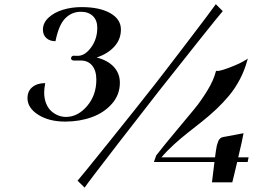

<svg xmlns="http://www.w3.org/2000/svg" viewBox="-20 -821 1224 904"><path d="M290.5 -270.5Q346.2 -270.5 389.9 -321.5Q433.6 -372.6 433.6 -445.8Q433.6 -488.3 414.1 -512.2Q394.5 -536.1 360.4 -536.1H327.1Q321.3 -536.1 317.9 -539.1Q314.5 -542 314.5 -545.9Q314.5 -551.8 318.1 -555.2Q321.8 -558.6 325.7 -558.6L346.2 -558.1Q379.9 -558.1 408.9 -597.7Q438 -637.2 438 -690.4Q438 -725.6 417.2 -745.6Q396.5 -765.6 360.4 -765.6Q318.4 -765.6 287.6 -735.1Q256.8 -704.6 241.2 -627Q214.4 -627 198.2 -641.8Q182.1 -656.7 182.1 -681.2Q182.1 -713.4 208.7 -738Q235.4 -762.7 276.4 -775.1Q317.4 -787.6 363.8 -787.6Q449.2 -787.6 499.3 -759Q549.3 -730.5 549.3 -682.1Q549.3 -635.3 517.8 -601.1Q486.3 -566.9 435.1 -550.3Q487.3 -537.1 515.9 -506.1Q544.4 -475.1 544.4 -431.6Q544.4 -375 507.1 -332.5Q469.7 -290 412.1 -269.3Q354.5 -248.5 287.1 -248.5Q210.4 -248.5 159.9 -280.8Q109.4 -313 109.4 -358.9Q109.4 -392.1 132.3 -410.9Q155.3 -429.7 192.9 -429.7Q188 -402.8 188 -386.2Q188 -356.4 197.5 -333.3Q207 -310.1 222.4 -296.9Q237.8 -283.7 255.1 -277.1Q272.5 -270.5 290.5 -270.5ZM704.6 -58.1 715.3 -88.4V-88.9Q752 -136.2 807.9 -202.9Q863.8 -269.5 895.3 -307.9Q926.8 -346.2 956.5 -395Q986.3 -443.8 996.6 -485.4L997.6 -488.3L1000 -486.8H1002.9Q1019 -486.8 1065.9 -504.9Q1112.8 -522.9 1141.6 -541.5L1147 -544.9L1145 -539.1Q1131.8 -490.2 1109.4 -447.5Q1086.9 -404.8 1058.8 -371.1Q1030.8 -337.4 999.5 -307.9Q968.3 -278.3 933.3 -250.5Q898.4 -222.7 866.2 -197.5Q834 -172.4 799.8 -141.4Q765.6 -110.4 740.2 -80.1H992.2L993.2 -85.9Q994.6 -100.1 996.6 -111.1Q998.5 -122.1 1000 -130.6Q1001.5 -139.2 1004.2 -145.8Q1006.8 -152.3 1008.1 -157Q1009.3 -161.6 1012.9 -165Q1016.6 -168.5 1017.8 -170.2Q1019 -171.9 1023.9 -173.6Q1028.8 -175.3 1030.3 -175.8Q1031.7 -176.3 1038.3 -177.2Q1044.9 -178.2 1046.9 -178.7L1126.5 -193.8L1126 -190.4Q1121.1 -160.6 1101.6 -80.1H1150.4L1146 -58.1H1096.7L1080.1 11.7L1073.7 37.6H978L989.7 -58.1ZM726.1 -389.6Q693.8 -349.1 543.7 -155Q393.6 39.1 378.4 62.5L345.2 29.8Q359.4 14.2 491.7 -150.4Q624 -314.9 703.1 -416Q728.5 -447.8 854.2 -612.5Q980 -777.3 996.1 -801.3L1028.8 -768.6Q1015.1 -753.4 913.1 -625.5Q811 -497.6 726.1 -389.6Z"/></svg>

Font: QumpellkaNo12
Style: Regular
Weight: 500
Designer: gluk (gluksza@wp.pl)
Foundry: gluk (gluksza@wp.pl)
Version: Version 00.480